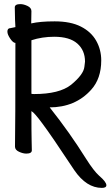

<svg xmlns="http://www.w3.org/2000/svg" viewBox="-20 -731 540 935"><path d="M476 184Q401 184 342 98Q229 -73 186 -130Q147 -183 133 -190Q133 -79 134 -47.5Q135 -16 135 1Q135 17 108 17Q92 17 72.5 8Q53 -1 53 -17Q55 -116 55 -522Q44 -522 30 -542.5Q16 -563 16 -577Q16 -594 31 -594L55 -599Q53 -622 52 -695Q52 -711 79 -711Q95 -711 114 -702Q133 -693 133 -677L132 -617Q175 -627 246 -627Q324 -627 374 -601.5Q424 -576 448.5 -532.5Q473 -489 473 -437Q473 -348 424 -294Q347 -208 220 -208H222Q319 -86 399 42Q437 102 463 125Q498 155 498 171Q498 184 476 184ZM146 -273Q269 -273 326 -318Q387 -368 391 -406L394 -431Q394 -486 356.5 -519Q319 -552 244 -552Q185 -552 133 -535V-275Q133 -273 146 -273Z"/></svg>

Font: LXGW WenKai Mono TC
Style: Bold
Weight: 700
Designer: LXGW / Fontworks Inc.
Foundry: LXGW / Fontworks Inc.
Version: Version 1.330